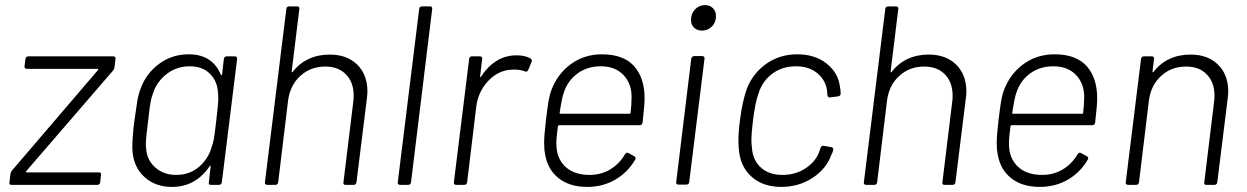

<svg xmlns="http://www.w3.org/2000/svg" viewBox="-20 -725 4890 753"><path d="M17 -10 21 -42Q21 -48 26 -55L364 -450Q366 -452 365 -453.5Q364 -455 362 -455H85Q76 -455 76 -465L80 -494Q82 -504 91 -504H425Q429 -504 431.5 -501Q434 -498 433 -494L429 -462Q429 -456 424 -449L83 -54Q81 -52 82 -50.5Q83 -49 85 -49H368Q378 -49 376 -39L373 -10Q371 0 362 0H25Q15 0 17 -10Z M869 -504H901Q910 -504 910 -494L850 -10Q848 0 839 0H807Q797 0 799 -10L806 -72Q807 -75 805 -75.5Q803 -76 802 -73Q777 -35 740 -13.5Q703 8 654 8Q590 8 548 -29.5Q506 -67 500 -128Q499 -136 499 -154Q499 -179 504 -227L507 -251Q514 -302 518.5 -329Q523 -356 532 -379Q554 -438 604.5 -475Q655 -512 720 -512Q768 -512 799.5 -491Q831 -470 846 -432Q847 -430 848.5 -430Q850 -430 851 -433L858 -494Q860 -504 869 -504ZM828 -251Q836 -316 836 -338Q836 -352 835 -360Q833 -406 803.5 -435.5Q774 -465 724 -465Q673 -465 634 -435Q595 -405 580 -359Q574 -343 570.5 -324.5Q567 -306 561 -252Q552 -181 552 -161Q552 -150 553 -145Q555 -99 588 -69Q621 -39 671 -39Q722 -39 758.5 -69Q795 -99 809 -145Q815 -161 818.5 -179Q822 -197 828 -251Z M1421 -366Q1421 -358 1419 -340L1378 -10Q1376 0 1367 0H1335Q1325 0 1327 -10L1366 -330Q1367 -337 1367 -351Q1367 -402 1337 -433Q1307 -464 1256 -464Q1198 -464 1158 -427.5Q1118 -391 1110 -332L1071 -10Q1069 0 1060 0H1028Q1023 0 1020.5 -3Q1018 -6 1019 -10L1103 -690Q1103 -694 1106 -697Q1109 -700 1114 -700H1146Q1150 -700 1152.5 -697Q1155 -694 1154 -690L1124 -445Q1124 -439 1128 -443Q1153 -476 1190 -493.5Q1227 -511 1273 -511Q1341 -511 1381 -471.5Q1421 -432 1421 -366Z M1540 -10 1624 -690Q1624 -694 1627 -697Q1630 -700 1635 -700H1667Q1671 -700 1673.5 -697Q1676 -694 1675 -690L1592 -10Q1590 0 1581 0H1549Q1544 0 1541.5 -3Q1539 -6 1540 -10Z M2060 -496Q2067 -494 2065 -483L2052 -451Q2047 -441 2039 -445Q2019 -453 1991 -452Q1937 -451 1896.5 -409.5Q1856 -368 1848 -308L1812 -10Q1810 0 1801 0H1769Q1764 0 1761.5 -3Q1759 -6 1760 -10L1820 -494Q1820 -498 1823 -501Q1826 -504 1831 -504H1863Q1867 -504 1869.5 -501Q1872 -498 1871 -494L1863 -426Q1862 -423 1864 -422.5Q1866 -422 1867 -425Q1892 -464 1927 -486Q1962 -508 2006 -508Q2039 -508 2060 -496Z M2431 -120Q2437 -129 2444 -125L2468 -112Q2476 -106 2471 -99Q2443 -50 2394 -21Q2345 8 2283 8Q2214 8 2171 -26Q2128 -60 2118 -119Q2114 -138 2114 -164Q2114 -194 2121 -253Q2127 -302 2131 -327Q2135 -352 2143 -373Q2167 -436 2219.5 -474Q2272 -512 2341 -512Q2425 -512 2466.5 -466Q2508 -420 2508 -339Q2508 -312 2500 -244Q2498 -234 2489 -234H2173Q2169 -234 2168 -230Q2162 -187 2162 -161Q2162 -105 2196.5 -72Q2231 -39 2292 -39Q2337 -39 2373 -60.5Q2409 -82 2431 -120ZM2175 -283Q2174 -279 2178 -279H2449Q2453 -279 2453 -283Q2457 -315 2457 -345Q2457 -398 2424.5 -431.5Q2392 -465 2336 -465Q2283 -465 2244.5 -436.5Q2206 -408 2191 -361Q2184 -343 2175 -283Z M2690 -647Q2690 -672 2706 -688.5Q2722 -705 2745 -705Q2764 -705 2776 -693Q2788 -681 2788 -661Q2788 -637 2772 -621Q2756 -605 2733 -605Q2714 -605 2702 -616.5Q2690 -628 2690 -647ZM2632 -11 2691 -495Q2692 -499 2695 -502Q2698 -505 2702 -505H2734Q2739 -505 2741.5 -502Q2744 -499 2743 -495L2683 -11Q2683 -7 2680 -4Q2677 -1 2672 -1H2640Q2636 -1 2633.5 -4Q2631 -7 2632 -11Z M2879 -128Q2876 -149 2876 -173Q2876 -208 2882 -253Q2891 -326 2909 -377Q2933 -438 2985.5 -475Q3038 -512 3107 -512Q3176 -512 3221.5 -476Q3267 -440 3274 -386Q3277 -371 3277 -358Q3277 -349 3267 -347L3235 -343H3233Q3227 -343 3225 -352L3224 -366Q3220 -408 3187 -436.5Q3154 -465 3102 -465Q3048 -465 3009 -436Q2970 -407 2955 -359Q2942 -325 2933 -252Q2927 -203 2927 -173Q2927 -160 2929 -146Q2932 -97 2964 -68Q2996 -39 3049 -39Q3102 -39 3143 -67.5Q3184 -96 3196 -139L3198 -144Q3201 -155 3211 -153L3240 -148Q3249 -146 3248 -137Q3247 -134 3245.5 -129Q3244 -124 3241 -119Q3221 -63 3167 -27.5Q3113 8 3044 8Q2975 8 2931 -29Q2887 -66 2879 -128Z M3770 -366Q3770 -358 3768 -340L3727 -10Q3725 0 3716 0H3684Q3674 0 3676 -10L3715 -330Q3716 -337 3716 -351Q3716 -402 3686 -433Q3656 -464 3605 -464Q3547 -464 3507 -427.5Q3467 -391 3459 -332L3420 -10Q3418 0 3409 0H3377Q3372 0 3369.5 -3Q3367 -6 3368 -10L3452 -690Q3452 -694 3455 -697Q3458 -700 3463 -700H3495Q3499 -700 3501.5 -697Q3504 -694 3503 -690L3473 -445Q3473 -439 3477 -443Q3502 -476 3539 -493.5Q3576 -511 3622 -511Q3690 -511 3730 -471.5Q3770 -432 3770 -366Z M4206 -120Q4212 -129 4219 -125L4243 -112Q4251 -106 4246 -99Q4218 -50 4169 -21Q4120 8 4058 8Q3989 8 3946 -26Q3903 -60 3893 -119Q3889 -138 3889 -164Q3889 -194 3896 -253Q3902 -302 3906 -327Q3910 -352 3918 -373Q3942 -436 3994.5 -474Q4047 -512 4116 -512Q4200 -512 4241.5 -466Q4283 -420 4283 -339Q4283 -312 4275 -244Q4273 -234 4264 -234H3948Q3944 -234 3943 -230Q3937 -187 3937 -161Q3937 -105 3971.5 -72Q4006 -39 4067 -39Q4112 -39 4148 -60.5Q4184 -82 4206 -120ZM3950 -283Q3949 -279 3953 -279H4224Q4228 -279 4228 -283Q4232 -315 4232 -345Q4232 -398 4199.5 -431.5Q4167 -465 4111 -465Q4058 -465 4019.5 -436.5Q3981 -408 3966 -361Q3959 -343 3950 -283Z M4797 -366Q4797 -358 4795 -340L4754 -10Q4752 0 4743 0H4711Q4701 0 4703 -10L4742 -330Q4743 -337 4743 -351Q4743 -402 4713 -433Q4683 -464 4632 -464Q4574 -464 4534 -427.5Q4494 -391 4486 -332L4447 -10Q4445 0 4436 0H4404Q4399 0 4396.5 -3Q4394 -6 4395 -10L4455 -494Q4455 -498 4458 -501Q4461 -504 4466 -504H4498Q4502 -504 4504.5 -501Q4507 -498 4506 -494L4500 -445Q4500 -439 4504 -443Q4529 -476 4566 -493.5Q4603 -511 4649 -511Q4717 -511 4757 -471.5Q4797 -432 4797 -366Z"/></svg>

Font: Barlow Light
Style: Italic
Weight: 300
Italic angle: -7°
Designer: Jeremy Tribby
Foundry: Tribby Type
Version: Version 1.408